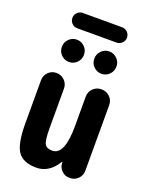

<svg xmlns="http://www.w3.org/2000/svg" viewBox="-163 -964 826 1059"><g transform="rotate(20 250.0 -435.0)"><path d="M280.3 -665Q280.3 -692.4 299.3 -711.4Q318.4 -730.5 345.2 -730.5Q372.1 -730.5 391.1 -711.4Q410.2 -692.4 410.2 -665Q410.2 -637.7 391.1 -618.7Q372.1 -599.6 345.2 -599.6Q318.4 -599.6 299.3 -618.7Q280.3 -637.7 280.3 -665ZM89.8 -665Q89.8 -692.4 108.9 -711.4Q127.9 -730.5 154.8 -730.5Q181.6 -730.5 200.7 -711.4Q219.7 -692.4 219.7 -665Q219.7 -637.7 200.7 -618.7Q181.6 -599.6 154.8 -599.6Q127.9 -599.6 108.9 -618.7Q89.8 -637.7 89.8 -665ZM365.2 -879.9Q383.8 -879.9 397 -866.7Q410.2 -853.5 410.2 -835Q410.2 -816.4 397 -803.2Q383.8 -790 365.2 -790H134.8Q116.2 -790 103 -803.2Q89.8 -816.4 89.8 -835Q89.8 -853.5 103 -866.7Q116.2 -879.9 134.8 -879.9ZM376 -519.5Q405.3 -519.5 425.3 -500Q445.3 -480.5 445.3 -452.1V-66.4Q445.3 -39.1 425.8 -19.5Q406.2 0 378.9 0H375Q348.6 0 330.1 -18.6Q311.5 -37.1 310.5 -61.5V-69.3Q310.5 -70.3 309.6 -70.3Q307.6 -70.3 307.6 -69.3Q259.8 9.8 184.6 9.8Q107.4 9.8 76.2 -34.7Q44.9 -79.1 44.9 -200.2V-452.1Q44.9 -480.5 64.5 -500Q84 -519.5 111.8 -519.5Q139.6 -519.5 159.7 -500Q179.7 -480.5 179.7 -452.1V-219.7Q179.7 -149.4 190.9 -128.9Q202.1 -108.4 235.4 -108.4Q308.6 -108.4 307.6 -283.2V-452.1Q307.6 -480.5 327.6 -500Q347.7 -519.5 376 -519.5Z"/></g></svg>

Font: Rounded-X Mgen+ 2m bold
Style: Bold
Weight: 700
Designer: [Source Han Sans]
Ryoko NISHIZUKA  (kana & ideographs); Paul D. Hunt (Latin, Greek & Cyrillic); Wenlong ZHANG  (bopomofo
Version: Version 1.059.20150602